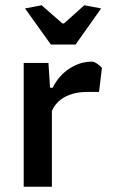

<svg xmlns="http://www.w3.org/2000/svg" viewBox="-20 -709 431 729"><path d="M75 -677 138 -689 217 -620H223L300 -689L364 -677L267 -540H173ZM70 -470H164L170 -376H180Q203 -422 243.5 -448.5Q284 -475 329 -475Q337 -475 349 -467Q361 -459 367 -451L356 -360H311Q265 -360 229.5 -342.5Q194 -325 177 -288V0H70Z"/></svg>

Font: Athiti SemiBold
Style: Regular
Weight: 600
Designer: CadsonDemak Team
Foundry: CadsonDemak
Version: Version 1.033